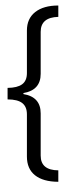

<svg xmlns="http://www.w3.org/2000/svg" viewBox="-20 -921 423 1212"><path d="M27.8 -366.2Q89.4 -366.7 119.6 -388.9Q149.9 -411.1 149.9 -459.5V-728.5Q149.9 -803.7 202.4 -845Q254.9 -886.2 348.1 -886.2V-814.5Q236.8 -811.5 236.8 -720.2V-455.1Q236.8 -352.1 127.9 -333.5V-327.1Q236.8 -309.1 236.8 -205.1V61.5Q236.8 153.3 348.1 154.3V226.6Q252 226.1 200.9 185.3Q149.9 144.5 149.9 67.4V-199.2Q149.9 -247.1 120.6 -270.3Q91.3 -293.5 27.8 -293.5ZM87.4 -92.8ZM113.8 -901.4ZM119.1 271Z"/></svg>

Font: Noto Sans Kannada UI
Style: Regular
Weight: 400
Designer: Monotype Design Team
Foundry: Monotype Imaging Inc.
Version: Version 1.04